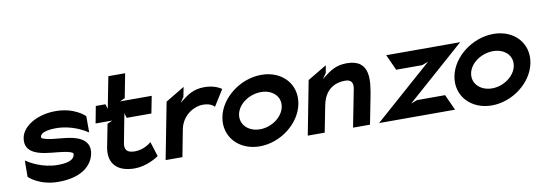

<svg xmlns="http://www.w3.org/2000/svg" viewBox="-52 -958 3643 1294"><g transform="rotate(-10 1769.5 -310.5)"><path d="M84 -323C67 -236 139 -207 209 -196C264 -187 333 -186 373 -173C393 -167 398 -163 396 -151C390 -119 353 -102 280 -102C172 -102 89 -154 65 -170L64 -59C71 -51 139 11 264 11C421 11 497 -57 513 -138C526 -204 487 -238 440 -255C376 -279 278 -273 222 -291C202 -297 198 -301 200 -310C204 -333 243 -348 310 -348C418 -348 501 -297 525 -281V-392C518 -400 451 -462 326 -462C201 -462 99 -401 84 -323Z M578 -333H692L657 -317L626 -158C608 -53 666 11 786 11C868 11 937 -34 952 -44L920 -145C907 -134 864 -102 808 -102C753 -102 734 -124 744 -174L781 -367L791 -334H960L983 -451H766L801 -467L833 -632H718L676 -416L666 -449H600Z M1000 -8H1115L1150 -191C1168 -286 1251 -332 1312 -332C1359 -332 1382 -314 1390 -304L1459 -414C1450 -420 1411 -447 1342 -447C1265 -447 1225 -415 1183 -383L1167 -370L1192 -407L1205 -473L1075 -395Z M1427 -226C1402 -95 1500 11 1642 11C1785 11 1922 -95 1947 -226C1972 -357 1877 -462 1734 -462C1592 -462 1452 -357 1427 -226ZM1541 -226C1554 -295 1632 -348 1712 -348C1791 -348 1846 -295 1833 -226C1820 -157 1743 -102 1664 -102C1584 -102 1528 -157 1541 -226Z M1972 -4H2088L2123 -183C2135 -247 2173 -325 2285 -325C2325 -325 2340 -302 2332 -260L2282 -4H2398L2433 -183C2453 -288 2482 -439 2315 -439C2238 -439 2198 -407 2156 -375L2139 -362L2165 -399L2174 -450L2043 -372Z M2460 -4H2980L2931 -112H2739L2696 -96L3093 -446H2587L2636 -338H2814L2857 -354Z M3015 -226C2990 -95 3088 11 3230 11C3373 11 3510 -95 3535 -226C3560 -357 3465 -462 3322 -462C3180 -462 3040 -357 3015 -226ZM3129 -226C3142 -295 3220 -348 3300 -348C3379 -348 3434 -295 3421 -226C3408 -157 3331 -102 3252 -102C3172 -102 3116 -157 3129 -226Z"/></g></svg>

Font: Charger EcoBold
Style: Obl
Weight: 1000
Designer: Jasper
Foundry: Cannot Into Space Fonts
Version: Version 1.1